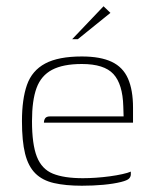

<svg xmlns="http://www.w3.org/2000/svg" viewBox="-20 -585 482 612"><path d="M241 7Q189 7 152 -1.5Q115 -10 92.5 -32.5Q70 -55 60 -95Q50 -135 50 -199Q50 -269 66 -314.5Q82 -360 124 -382.5Q166 -405 241 -405Q300 -405 336 -388Q372 -371 388 -334.5Q404 -298 404 -242V-194H120Q120 -202 124 -208Q128 -214 140 -214H374L373 -246Q371 -317 341.5 -349Q312 -381 241 -381Q181 -381 146 -362.5Q111 -344 96.5 -304.5Q82 -265 82 -199Q82 -125 97.5 -85.5Q113 -46 148.5 -31.5Q184 -17 244 -17Q263 -17 285.5 -18.5Q308 -20 330 -23Q352 -26 370 -30Q388 -34 397 -38V-29Q397 -22 391.5 -16Q386 -10 366 -5Q342 1 309.5 4Q277 7 241 7ZM210 -460 310 -565 332 -544 228 -460Z"/></svg>

Font: Genos ExtraLight
Style: Regular
Weight: 250
Designer: Robert E. Leuschke
Foundry: Robert E. Leuschke
Version: Version 1.010